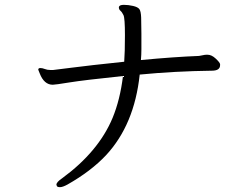

<svg xmlns="http://www.w3.org/2000/svg" viewBox="-20 -735 1040 793"><path d="M187 -446H200Q204 -446 276.5 -455.5Q349 -465 493 -480Q496 -519 496 -589.5Q496 -660 490 -672.5Q484 -685 477.5 -690.5Q471 -696 471 -704V-706Q473 -715 491.5 -715Q510 -715 529.5 -710.5Q549 -706 555.5 -697.5Q562 -689 563 -662.5Q564 -636 564 -596V-532Q564 -509 562 -487Q699 -500 802 -504Q810 -505 818 -507Q826 -509 834 -509H837Q854 -509 871 -493Q888 -477 889 -470V-466Q889 -443 855 -443Q702 -441 557 -427Q535 -220 418 -94Q356 -28 259 27Q239 38 228 38Q217 38 215 33.5Q213 29 213 28Q213 17 237 1Q387 -109 445 -248Q476 -323 488 -421Q325 -404 266.5 -394.5Q208 -385 198 -385Q162 -385 144 -432Q138 -446 138 -447Q138 -454 146.5 -454Q155 -454 165 -450Q175 -446 187 -446Z"/></svg>

Font: LXGW Bright TC
Style: Regular
Weight: 400
Designer: Christian Thalmann (Catharsis Fonts)
Foundry: LXGW / Christian Thalmann (Catharsis Fonts) / Fontworks Inc.
Version: Version 5.501